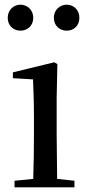

<svg xmlns="http://www.w3.org/2000/svg" viewBox="-20 -800 377 820"><path d="M67 -669C96 -669 122 -689 122 -724C122 -758 96 -780 67 -780C39 -780 13 -758 13 -724C13 -689 39 -669 67 -669ZM265 -669C294 -669 319 -689 319 -724C319 -758 294 -780 265 -780C236 -780 210 -758 210 -724C210 -689 236 -669 265 -669ZM121 0H298V-28L224 -36L222 -230V-382L225 -526L212 -534L35 -491V-466L121 -461C123 -411 125 -362 125 -294V-230C125 -176 124 -92 122 -36L42 -28V0Z"/></svg>

Font: Source Han Serif CN Medium
Style: Regular
Weight: 500
Designer: Ryoko NISHIZUKA 西塚涼子 (kana & ideographs); Frank Grießhammer (Latin, Greek & Cyrillic); Wenlong ZHANG 张文龙 (bopomofo); San
Foundry: Adobe
Version: Version 2.002;hotconv 1.1.0;makeotfexe 2.6.0